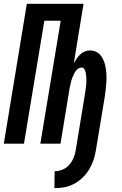

<svg xmlns="http://www.w3.org/2000/svg" viewBox="-21 -755 641 1009"><path d="M265 234 266 145Q286 145 307 136.5Q328 128 342.5 111.5Q357 95 365.5 75Q374 55 377 34L425 -258Q427 -268 428 -277.5Q429 -287 430.5 -297Q432 -307 432.5 -317Q433 -327 433 -336.5Q433 -346 432 -355.5Q431 -365 429 -374.5Q427 -384 422 -392Q417 -400 408 -400Q397 -400 387 -392Q377 -384 371.5 -373.5Q366 -363 361.5 -352.5Q357 -342 354 -331Q351 -320 348.5 -309Q346 -298 344 -287L297 0H191L298 -646H212L105 0H-1L120 -735H418L367 -423Q374 -435 382 -447Q390 -459 400.5 -469Q411 -479 424.5 -484.5Q438 -490 452 -490Q471 -490 486.5 -481.5Q502 -473 512 -458.5Q522 -444 527.5 -427Q533 -410 535.5 -392Q538 -374 538.5 -355.5Q539 -337 537.5 -318.5Q536 -300 534 -281Q532 -262 529 -243L483 34Q479 60 470.5 85.5Q462 111 448 134.5Q434 158 413.5 178Q393 198 368.5 211Q344 224 317.5 229Q291 234 265 234Z"/></svg>

Font: Iosevka Extended Oblique
Style: Bold
Weight: 700
Width: 7
Italic angle: -9°
Monospace: yes
Designer: Belleve Invis
Foundry: Belleve Invis
Version: Version 32.5.0; ttfautohint (v1.8.4)